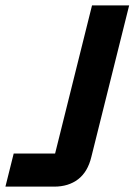

<svg xmlns="http://www.w3.org/2000/svg" viewBox="-56 -695 501 715"><path d="M-35.8 0 -5 -123.3H149.2L286.7 -675H425L284.2 -110.8Q270.8 -55 235 -27.5Q199.2 0 145.8 0Z"/></svg>

Font: Funnel Sans
Style: Bold Italic
Weight: 700
Italic angle: -14.036°
Designer: NORD ID, Kristian Moeller
Foundry: Dicotype
Version: Version 1.000